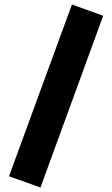

<svg xmlns="http://www.w3.org/2000/svg" viewBox="-20 -772 499 854"><path d="M20 12 300 -752 439 -702 160 62Z"/></svg>

Font: Oxanium ExtraBold
Style: Regular
Weight: 800
Designer: Severin Meyer
Version: Version 2.000